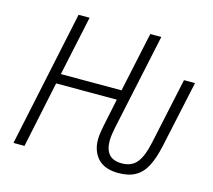

<svg xmlns="http://www.w3.org/2000/svg" viewBox="-103 -840 1083 975"><g transform="rotate(15 438.0 -352.0)"><path d="M597 10Q524 10 488.5 -28.5Q453 -67 453 -128Q453 -147 456.5 -167.5Q460 -188 463 -204L493 -348H174L101 0H43L194 -714H252L185 -400H504L571 -714H629L521 -207Q518 -191 515 -172.5Q512 -154 512 -137Q512 -92 533 -67Q554 -42 601 -42Q652 -42 679.5 -76Q707 -110 722 -182L797 -532H855L779 -179Q765 -115 743.5 -73Q722 -31 686.5 -10.5Q651 10 597 10Z"/></g></svg>

Font: Noto Sans Display Light
Style: Italic
Weight: 300
Italic angle: -12°
Designer: Monotype Design Team
Foundry: Monotype Imaging Inc.
Version: Version 2.003